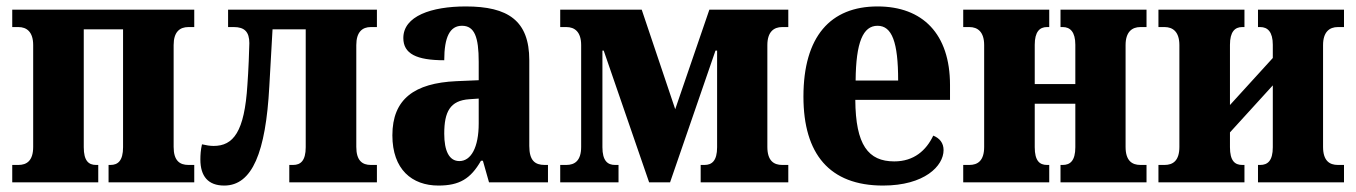

<svg xmlns="http://www.w3.org/2000/svg" viewBox="-20 -566 4210 596"><path d="M18 0H285V-54H278C255 -54 240 -67 240 -109V-475H362V-109C362 -67 346 -54 323 -54H317V0H583V-54H565C538 -54 519 -67 519 -110V-426C519 -467 538 -482 565 -482H583V-536H18V-482H37C63 -482 83 -467 83 -426V-110C83 -67 63 -54 37 -54H18Z M676 10C763 10 805 -93 816 -298L826 -475H929V-109C929 -67 913 -54 890 -54H878V0H1150V-54H1131C1105 -54 1086 -67 1086 -110V-426C1086 -467 1105 -482 1131 -482H1150V-536H688V-482H706C739 -482 754 -467 754 -432C754 -417 751 -341 748 -303C739 -156 704 -113 643 -113C632 -113 620 -115 607 -118C603 -101 602 -85 602 -71C602 -19 626 10 676 10Z M1341 10C1406 10 1441 -11 1473 -67H1479L1498 0H1681V-54H1671C1641 -54 1623 -67 1623 -113V-379C1623 -502 1557 -546 1426 -546C1319 -546 1232 -516 1232 -448C1232 -399 1273 -379 1359 -379C1359 -452 1377 -486 1414 -486C1453 -486 1466 -451 1466 -374V-317L1396 -314C1267 -308 1198 -259 1198 -146C1198 -40 1259 10 1341 10ZM1406 -66C1374 -66 1359 -98 1359 -151C1359 -219 1377 -254 1437 -258L1466 -260V-183C1466 -108 1442 -66 1406 -66Z M1719 0H1900V-54H1889C1866 -54 1850 -67 1850 -109V-409H1854L1995 0H2060L2201 -409H2206V-109C2206 -67 2190 -54 2167 -54H2155V0H2427V-54H2408C2382 -54 2362 -67 2362 -110V-426C2362 -467 2382 -482 2408 -482H2427V-536H2182L2076 -227L1972 -536H1719V-482H1738C1764 -482 1784 -467 1784 -426V-110C1784 -67 1764 -54 1738 -54H1719Z M2721 10C2850 10 2909 -51 2909 -100C2909 -122 2897 -137 2877 -145C2855 -99 2817 -65 2756 -65C2675 -65 2636 -116 2635 -256H2929V-302C2929 -461 2844 -546 2704 -546C2558 -546 2474 -453 2474 -266C2474 -88 2555 10 2721 10ZM2768 -316H2636C2637 -435 2659 -486 2704 -486C2749 -486 2768 -435 2768 -316Z M2970 0H3237V-54H3230C3207 -54 3192 -67 3192 -109V-244H3318V-109C3318 -67 3302 -54 3279 -54H3272V0H3539V-54H3520C3494 -54 3474 -67 3474 -110V-426C3474 -467 3494 -482 3520 -482H3539V-536H3272V-482H3279C3302 -482 3318 -467 3318 -427V-305H3192V-427C3192 -467 3207 -482 3230 -482H3237V-536H2970V-482H2989C3015 -482 3035 -467 3035 -426V-110C3035 -67 3015 -54 2989 -54H2970Z M3576 0H3843V-54H3836C3813 -54 3798 -67 3798 -109V-155L3931 -301V-109C3931 -67 3915 -54 3892 -54H3885V0H4152V-54H4133C4107 -54 4087 -67 4087 -110V-426C4087 -467 4107 -482 4133 -482H4152V-536H3885V-482H3892C3915 -482 3931 -467 3931 -427V-386L3798 -240V-427C3798 -467 3813 -482 3836 -482H3843V-536H3576V-482H3595C3621 -482 3641 -467 3641 -426V-110C3641 -67 3621 -54 3595 -54H3576Z"/></svg>

Font: Noto Serif Condensed ExtraBold
Style: Regular
Weight: 800
Width: 3
Designer: Monotype Design Team
Foundry: Monotype Imaging Inc.
Version: Version 2.013